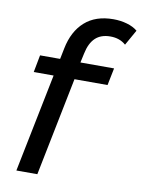

<svg xmlns="http://www.w3.org/2000/svg" viewBox="-84 -807 645 866"><g transform="rotate(10 238.0 -374.0)"><path d="M52 0 169 -580Q185 -660 234.5 -704Q284 -748 365 -748Q398 -748 427.5 -739.5Q457 -731 476 -715L436 -644Q408 -669 365 -669Q322 -669 296.5 -645Q271 -621 261 -572L246 -503L241 -463L148 0ZM52 -451 67 -530H406L390 -451Z"/></g></svg>

Font: MOST Montserrat Medium
Style: Italic
Weight: 500
Italic angle: -11.3°
Designer: Julieta Ulanovsky
Foundry: Julieta Ulanovsky
Version: Version 8.000;March 11, 2024;FontCreator 15.0.0.2926 64-bit